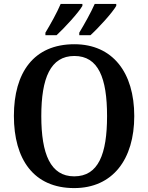

<svg xmlns="http://www.w3.org/2000/svg" viewBox="-20 -951 758 981"><path d="M385 -784V-771H442C484 -809 554 -886 574 -921V-931H464C444 -886 412 -829 385 -784ZM212 -784V-771H269C310 -809 381 -886 401 -921V-931H290C271 -886 239 -829 212 -784ZM359 10C556 10 666 -137 666 -358C666 -580 556 -725 360 -725C152 -725 51 -580 51 -359C51 -137 152 10 359 10ZM359 -50C238 -50 191 -164 191 -358C191 -552 238 -665 360 -665C483 -665 527 -552 527 -358C527 -164 483 -50 359 -50Z"/></svg>

Font: Noto Serif Khmer SemiCondensed SemiBold
Style: Regular
Weight: 600
Width: 4
Designer: Danh Hong and the Monotype Design Team
Foundry: Monotype Imaging Inc.
Version: Version 2.004